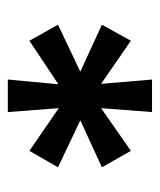

<svg xmlns="http://www.w3.org/2000/svg" viewBox="21 -749 408 490"><g transform="rotate(-90 225.0 -504.0)"><path d="M184 -320 194 -450 85 -374 43 -448 163 -503 43 -560 85 -633 194 -558 184 -688H267L255 -559L366 -633L407 -560L287 -503L407 -448L366 -374L256 -450L267 -320Z"/></g></svg>

Font: Saira
Style: Bold
Weight: 700
Designer: Hector Gatti with collaboration of the Omnibus-Type team
Foundry: Omnibus-Type
Version: Version 1.100; ttfautohint (v1.8.3)